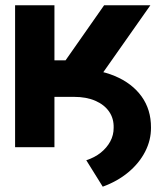

<svg xmlns="http://www.w3.org/2000/svg" viewBox="-20 -559 621 729"><path d="M110 -191.2V-297.7H261.1Q350.2 -297.9 415.9 -270.4Q481.5 -242.9 517.6 -192.8Q553.6 -142.7 553.3 -74.6Q553.6 -26.8 531 17Q508.4 60.8 467.2 95.1Q426.1 129.4 370.1 149.8L307.6 49.4Q339.2 39.3 362.4 20.8Q385.6 2.2 398.7 -22Q411.7 -46.3 411.5 -73.4Q412.6 -108.9 394.2 -135.4Q375.8 -161.8 341.7 -176.5Q307.7 -191.2 261.1 -191.2ZM37.3 0V-539.1H186.7V-329.9H228.9L375.4 -539.1H551L306.4 -191.2H186.7V0Z"/></svg>

Font: Inter Display V
Style: Regular
Weight: 400
Designer: Rasmus Andersson
Foundry: rsms
Version: Version 3.015;git-src